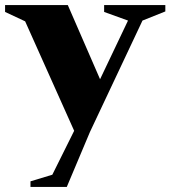

<svg xmlns="http://www.w3.org/2000/svg" viewBox="-86 -520 671 756"><path d="M34 216V194L120 168L206 -5L13 -436L-66 -473V-500H181L308 -208L418 -439L324 -473V-500H565V-475L475 -439L268 0L177 216Z"/></svg>

Font: Wittgenstein Extrabold
Style: Regular
Weight: 800
Designer: Jörg Drees
Foundry: Jörg Drees
Version: Version 1.303; ttfautohint (v1.8.4.7-5d5b)